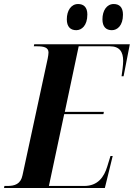

<svg xmlns="http://www.w3.org/2000/svg" viewBox="-52 -934 665 954"><path d="M504 -784C531 -784 559 -807 559 -861C559 -898 541 -914 513 -914C478 -914 457 -881 457 -838C457 -801 475 -784 504 -784ZM327 -784C354 -784 382 -807 382 -862C382 -898 364 -914 336 -914C301 -914 280 -881 280 -838C280 -801 298 -784 327 -784ZM-32 0H469L508 -159H497L481 -107C465 -54 434 -10 366 -10H191L267 -367H462L464 -378H270L339 -704H494C542 -704 560 -677 560 -631C560 -611 555 -575 552 -555H562L593 -714H118L116 -704H132C167 -704 189 -698 189 -673C189 -665 187 -654 185 -643L60 -64C51 -19 21 -10 -16 -10H-30Z"/></svg>

Font: Noto Serif Display Condensed
Style: Bold Italic
Weight: 700
Width: 3
Italic angle: -12°
Designer: Monotype Design Team
Foundry: Monotype Imaging Inc.
Version: Version 2.009